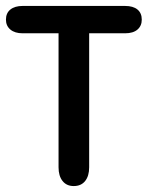

<svg xmlns="http://www.w3.org/2000/svg" viewBox="-22 -616 497 646"><path d="M175 -504V-53Q175 -24 188.5 -7Q202 10 226 10Q251 10 264.5 -7Q278 -24 278 -53V-504H399Q426 -504 440.5 -516.5Q455 -529 455 -550Q455 -572 440.5 -584Q426 -596 399 -596H54Q28 -596 13 -584Q-2 -572 -2 -550Q-2 -529 13 -516.5Q28 -504 54 -504Z"/></svg>

Font: Beiruti SemiBold
Style: Regular
Weight: 600
Designer: Arlette Boutros
Foundry: Boutros
Version: Version 1.41